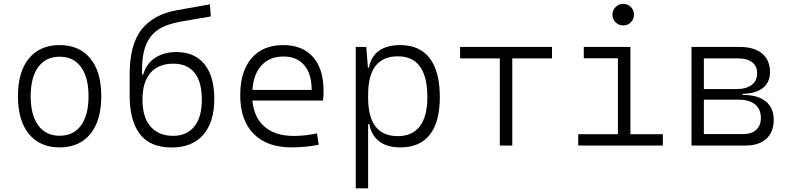

<svg xmlns="http://www.w3.org/2000/svg" viewBox="-20 -764 4142 1008"><path d="M293 9.8Q189.5 9.8 131.8 -60.5Q74.2 -130.9 74.2 -258.8Q74.2 -387.2 131.8 -457.3Q189.5 -527.3 293 -527.3Q396.5 -527.3 454.1 -457.3Q511.7 -387.2 511.7 -258.8Q511.7 -130.9 454.1 -60.5Q396.5 9.8 293 9.8ZM293 -51.3Q365.7 -51.3 405.3 -105.5Q444.8 -159.7 444.8 -258.8Q444.8 -357.9 405.3 -412.1Q365.7 -466.3 293 -466.3Q220.7 -466.3 180.9 -412.1Q141.1 -357.9 141.1 -258.8Q141.1 -159.7 180.9 -105.5Q220.7 -51.3 293 -51.3Z M881.8 10.3Q768.1 10.3 714.4 -60.1Q660.6 -130.4 660.6 -263.7V-370.1Q660.6 -531.2 723.9 -610.1Q787.1 -689 908.7 -710.4L1082 -741.2L1086.9 -677.7L934.6 -651.4Q888.2 -643.6 849.9 -628.9Q811.5 -614.3 783.7 -586.4Q755.9 -558.6 740.7 -512.2Q725.6 -465.8 725.6 -394V-372.6H731.9Q747.6 -429.2 793.9 -460Q840.3 -490.7 906.7 -490.7Q1001.5 -490.7 1053.2 -427.2Q1105 -363.8 1105 -245.1Q1105 -122.1 1046.6 -55.9Q988.3 10.3 881.8 10.3ZM888.7 -50.8Q959.5 -50.8 999.5 -99.1Q1039.6 -147.5 1039.6 -240.2Q1039.6 -335 1001.2 -382.3Q962.9 -429.7 890.1 -429.7Q812 -429.7 770 -381.6Q728 -333.5 728 -240.2Q728 -147.5 770.8 -99.1Q813.5 -50.8 888.7 -50.8Z M1510.3 9.8Q1381.8 9.8 1311.5 -61.5Q1241.2 -132.8 1241.2 -263.7Q1241.2 -389.2 1300.5 -458.3Q1359.9 -527.3 1467.3 -527.3Q1567.9 -527.3 1623.3 -464.8Q1678.7 -402.3 1678.7 -287.1Q1678.7 -256.8 1675.8 -236.3H1305.2Q1313 -147 1369.1 -98.6Q1425.3 -50.3 1522 -50.3Q1582.5 -50.3 1644 -64L1653.3 -3.9Q1619.1 2.9 1582 6.3Q1544.9 9.8 1510.3 9.8ZM1305.2 -292H1616.2Q1616.2 -376 1577.4 -421.6Q1538.6 -467.3 1468.3 -467.3Q1396 -467.3 1353.5 -421.4Q1311 -375.5 1305.2 -292Z M1847.7 224.6V-517.6H1902.8L1911.6 -408.7H1917Q1927.2 -466.8 1969.2 -497.1Q2011.2 -527.3 2080.6 -527.3Q2183.6 -527.3 2236.3 -458Q2289.1 -388.7 2289.1 -253.9Q2289.1 -124 2236.8 -57.1Q2184.6 9.8 2082.5 9.8Q2010.3 9.8 1969.5 -22.9Q1928.7 -55.7 1918.9 -112.8H1912.6V224.6ZM1912.6 -251Q1912.6 -49.3 2068.4 -49.3Q2145 -49.3 2184.3 -101.3Q2223.6 -153.3 2223.6 -253.9Q2223.6 -468.3 2068.8 -468.3Q1912.6 -468.3 1912.6 -266.1Z M2604 0V-457.5H2395.5V-517.6H2877.9V-457.5H2669.4V0Z M3015.6 0V-59.6H3224.1V-458H3044.9V-517.6H3289.6V-59.6H3460V0ZM3252 -630.4Q3228.5 -630.4 3211.9 -647Q3195.3 -663.6 3195.3 -687Q3195.3 -710.4 3211.9 -727.1Q3228.5 -743.7 3252 -743.7Q3275.4 -743.7 3292 -727.1Q3308.6 -710.4 3308.6 -687Q3308.6 -663.6 3292 -647Q3275.4 -630.4 3252 -630.4Z M3610.4 0V-517.6H3863.3Q3939 -517.6 3980.7 -483.2Q4022.5 -448.7 4022.5 -385.7Q4022.5 -331.5 3984.9 -302Q3947.3 -272.5 3878.9 -271.5V-265.6H3882.8Q3958.5 -265.6 4000.2 -231.7Q4042 -197.8 4042 -135.3Q4042 -70.8 4003.2 -35.4Q3964.4 0 3893.6 0ZM3675.3 -60.1H3881.3Q3925.8 -60.1 3950.2 -82.3Q3974.6 -104.5 3974.6 -145Q3974.6 -190.9 3944.1 -215.8Q3913.6 -240.7 3858.4 -240.7H3675.3ZM3675.3 -296.4H3845.7Q3897.9 -296.4 3926.5 -318.1Q3955.1 -339.8 3955.1 -379.4Q3955.1 -416.5 3929 -437Q3902.8 -457.5 3855 -457.5H3675.3Z"/></svg>

Font: Cascadia Code NF Light
Style: Regular
Weight: 300
Monospace: yes
Designer: Aaron Bell
Foundry: Saja Typeworks
Version: Version 2404.023; ttfautohint (v1.8.4)